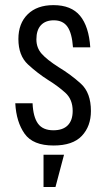

<svg xmlns="http://www.w3.org/2000/svg" viewBox="-20 -569 420 764"><path d="M341.8 -127.2Q341.8 -199.6 302.1 -235.8Q262.4 -272 212.8 -302Q166.8 -331.4 145.8 -355.1Q124.8 -378.8 124.8 -412.2Q124.8 -449.4 142.9 -468.8Q161 -488.2 194 -488.2Q230.6 -488.2 248.5 -462.5Q266.4 -436.8 270.4 -380.6H339.2Q333.6 -463.8 298.6 -506.2Q263.6 -548.6 192.6 -548.6Q127.4 -548.6 90.3 -512.2Q53.2 -475.8 53.2 -413.8Q53.2 -347.8 91.4 -312.5Q129.6 -277.2 172.2 -250.2Q210.4 -226.6 239.8 -200.1Q269.2 -173.6 269.2 -127.6Q269.2 -90.2 249.7 -70.4Q230.2 -50.6 192.6 -50.6Q150.4 -50.6 131.2 -77.1Q112 -103.6 109.6 -158H40.8Q44.8 -83.6 78 -36.8Q111.2 10 193 10Q269.6 10 305.7 -28.4Q341.8 -66.8 341.8 -127.2ZM153.2 175H200.8L234.8 46.6H153.2Z"/></svg>

Font: Secuela Light
Style: Regular
Weight: 300
Designer: Fernando Haro
Foundry: deFharo
Version: Version 1.708